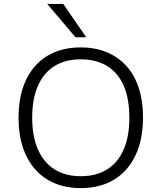

<svg xmlns="http://www.w3.org/2000/svg" viewBox="-20 -956 828 984"><path d="M394 8Q320 8 261 -16.5Q202 -41 160.5 -88Q119 -135 97 -201.5Q75 -268 75 -353Q75 -437 96.5 -503.5Q118 -570 159.5 -617Q201 -664 260 -688.5Q319 -713 394 -713Q468 -713 527 -688.5Q586 -664 628 -617.5Q670 -571 691.5 -504Q713 -437 713 -354Q713 -269 691 -202Q669 -135 627.5 -88Q586 -41 527 -16.5Q468 8 394 8ZM394 -53Q473 -53 528.5 -87.5Q584 -122 613.5 -189Q643 -256 643 -353Q643 -450 614 -516.5Q585 -583 529 -617.5Q473 -652 394 -652Q315 -652 259.5 -617.5Q204 -583 174.5 -516.5Q145 -450 145 -353Q145 -257 174.5 -190Q204 -123 259.5 -88Q315 -53 394 -53ZM367 -765 222 -936H304L422 -765Z"/></svg>

Font: Nunito Sans 9pt Light
Style: Regular
Weight: 300
Version: Version 3.101;gftools[0.9.27]